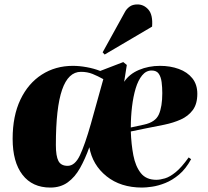

<svg xmlns="http://www.w3.org/2000/svg" viewBox="-20 -832 938 866"><path d="M702 -535Q748 -535 786.5 -521Q825 -507 847.5 -479Q870 -451 870 -409Q870 -363 849.5 -335.5Q829 -308 795.5 -293Q762 -278 721 -269.5Q680 -261 638 -253L570 -239Q572 -181 581.5 -131.5Q591 -82 615 -51.5Q639 -21 685 -21Q702 -21 724 -27.5Q746 -34 772.5 -55.5Q799 -77 831 -122L842 -114Q818 -70 787.5 -44.5Q757 -19 725.5 -6.5Q694 6 666.5 10Q639 14 621 14Q524 14 460.5 -37Q397 -88 383 -168Q364 -115 341 -74Q318 -33 285.5 -9.5Q253 14 207 14Q126 14 81.5 -43.5Q37 -101 37 -206Q37 -309 72 -382.5Q107 -456 168.5 -495.5Q230 -535 309 -535Q338 -535 371 -529Q404 -523 432 -512L536 -552L552 -539L540 -463Q563 -498 606.5 -516.5Q650 -535 702 -535ZM712 -412Q712 -438 709 -461.5Q706 -485 696 -499.5Q686 -514 664 -514Q639 -514 621 -492Q603 -470 592 -433.5Q581 -397 575.5 -351Q570 -305 570 -257L630 -270Q681 -281 696.5 -316Q712 -351 712 -412ZM285 -84Q318 -84 340.5 -131.5Q363 -179 390 -274L446 -475Q421 -489 397.5 -498.5Q374 -508 345 -508Q288 -508 260 -427Q232 -346 232 -178Q232 -128 243.5 -106Q255 -84 285 -84ZM544 -779Q551 -792 564.5 -802Q578 -812 600 -812Q629 -812 649.5 -788.5Q670 -765 666 -712L452 -586L443 -596Z"/></svg>

Font: Literata 72pt ExtraBold
Style: Italic
Weight: 800
Italic angle: -2°
Designer: Latin by Veronika Burian and Jose Scaglione. Greek by Irene Vlachou. Cyrillic by Vera Evstafieva
Foundry: TypeTogether
Version: Version 3.002